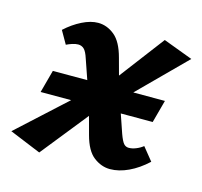

<svg xmlns="http://www.w3.org/2000/svg" viewBox="-99 -510 635 604"><g transform="rotate(15 219.0 -208.0)"><path d="M305 7Q277 7 252 -12Q227 -31 214 -80L189 -173L142 -309Q135 -331 127 -338.5Q119 -346 108 -346Q99 -346 88.5 -342.5Q78 -339 70 -335L46 -377Q71 -400 99 -414Q127 -428 151 -428Q180 -428 204.5 -408Q229 -388 242 -339L267 -247L314 -110Q322 -88 328.5 -80.5Q335 -73 345 -73Q356 -73 368.5 -78Q381 -83 391 -91L425 -49Q396 -22 365 -7.5Q334 7 305 7ZM77 14 -25 -28 209 -242 233 -181ZM251 -182 226 -244 367 -430 463 -394ZM32 -171 52 -245H417L397 -171Z"/></g></svg>

Font: Ysabeau
Style: Bold Italic
Weight: 700
Italic angle: -12°
Designer: Christian Thalmann (Catharsis Fonts)
Version: Version 2.002